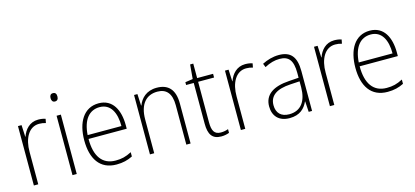

<svg xmlns="http://www.w3.org/2000/svg" viewBox="-61 -1183 3571 1652"><g transform="rotate(-15 1724.5 -357.5)"><path d="M263 -538C187 -538 141 -483 121 -424H119L114 -529H82V0H121V-288C120 -406 169 -501 262 -501C284 -501 303 -498 321 -492L328 -528C309 -535 286 -538 263 -538Z M445 -725C423 -725 415 -709 415 -688C415 -667 424 -651 445 -651C467 -651 476 -666 476 -688C476 -709 469 -725 445 -725ZM464 -529H426V0H464Z M802 -539C668 -539 601 -421 601 -262C601 -99 669 10 817 10C874 10 917 -1 961 -23V-61C909 -34 872 -25 818 -25C701 -25 639 -110 640 -265H980V-297C980 -431 927 -539 802 -539ZM802 -505C899 -505 943 -418 942 -299H641C650 -435 710 -505 802 -505Z M1319 -539C1227 -539 1176 -485 1154 -426H1151L1146 -529H1116V0H1154V-300C1154 -438 1218 -505 1316 -505C1395 -505 1440 -458 1440 -351V0H1478V-356C1478 -482 1421 -539 1319 -539Z M1755 -24C1696 -24 1678 -62 1678 -135V-496H1820V-529H1678V-658H1650L1639 -531L1571 -521V-496H1639V-133C1639 -39 1669 10 1750 10C1780 10 1802 4 1821 -3V-36C1803 -29 1781 -24 1755 -24Z M2107 -538C2031 -538 1985 -483 1965 -424H1963L1958 -529H1926V0H1965V-288C1964 -406 2013 -501 2106 -501C2128 -501 2147 -498 2165 -492L2172 -528C2153 -535 2130 -538 2107 -538Z M2407 -539C2354 -539 2303 -524 2258 -501L2271 -468C2319 -494 2362 -505 2405 -505C2485 -505 2522 -462 2522 -349V-306L2436 -300C2294 -291 2213 -238 2213 -133C2213 -49 2262 10 2359 10C2451 10 2496 -37 2522 -94H2524L2530 0H2560V-355C2560 -484 2511 -539 2407 -539ZM2439 -269 2522 -274V-219C2521 -101 2471 -23 2364 -23C2293 -23 2252 -63 2252 -133C2252 -220 2319 -262 2439 -269Z M2900 -538C2824 -538 2778 -483 2758 -424H2756L2751 -529H2719V0H2758V-288C2757 -406 2806 -501 2899 -501C2921 -501 2940 -498 2958 -492L2965 -528C2946 -535 2923 -538 2900 -538Z M3217 -539C3083 -539 3016 -421 3016 -262C3016 -99 3084 10 3232 10C3289 10 3332 -1 3376 -23V-61C3324 -34 3287 -25 3233 -25C3116 -25 3054 -110 3055 -265H3395V-297C3395 -431 3342 -539 3217 -539ZM3217 -505C3314 -505 3358 -418 3357 -299H3056C3065 -435 3125 -505 3217 -505Z"/></g></svg>

Font: Noto Sans Gurmukhi UI SemiCondensed ExtraLight
Style: Regular
Weight: 200
Width: 4
Designer: Jelle Bosma - Monotype Design Team
Foundry: Monotype Imaging Inc.
Version: Version 2.004